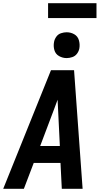

<svg xmlns="http://www.w3.org/2000/svg" viewBox="-34 -1170 630 1190"><path d="M-14 0H114L175 -160H341L349 0H478L425 -735H282ZM215 -265 300 -490Q306 -506 311.5 -521Q317 -536 323 -552Q324 -536 324.5 -521Q325 -506 326 -490L337 -265ZM379 -810Q396 -810 414 -816Q432 -822 443.5 -837.5Q455 -853 458 -871Q462 -896 455 -920.5Q448 -945 426.5 -957.5Q405 -970 379 -970Q362 -970 344 -964Q326 -958 315 -942.5Q304 -927 301 -910Q296 -884 303 -859.5Q310 -835 332 -822.5Q354 -810 379 -810ZM264 -1058H564V-1150H264Z"/></svg>

Font: Iosevka Sparkle Oblique
Style: Bold
Weight: 700
Italic angle: -9°
Designer: Belleve Invis
Foundry: Belleve Invis
Version: Version 4.5.0; ttfautohint (v1.8.3)